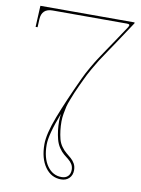

<svg xmlns="http://www.w3.org/2000/svg" viewBox="-93 -773 716 978"><g transform="rotate(10 265.0 -283.5)"><path d="M233.9 -186Q189.5 -71.3 189.5 -19.5Q189.5 49.8 218 90.1Q246.6 130.4 292 130.4Q313.5 130.4 325.4 118.4Q337.4 106.4 337.4 85Q337.4 68.8 329.8 56.6Q322.3 44.4 310.3 34.9Q298.3 25.4 285.6 14.9Q272.9 4.4 260.7 -13.7Q248.5 -31.7 242.2 -55.7Q231 -99.1 231 -148.9Q231 -165.5 233.9 -186ZM35.2 -710H522.5V-705.1L449.7 -595.2Q444.8 -587.9 416.3 -545.7Q387.7 -503.4 377.2 -487.1Q366.7 -470.7 347.7 -437.5Q328.6 -404.3 315.4 -375Q314.5 -373.5 300 -342.3Q285.6 -311 282.5 -303.2Q279.3 -295.4 268.6 -268.3Q257.8 -241.2 254.4 -226.8Q251 -212.4 247.1 -190.2Q243.2 -168 243.2 -148.9Q243.2 -101.1 253.9 -58.6Q259.3 -38.1 271.2 -21.5Q283.2 -4.9 296.1 5.6Q309.1 16.1 321.3 26.6Q333.5 37.1 341.6 51.5Q349.6 65.9 349.6 85Q349.6 110.8 333.7 126.7Q317.9 142.6 292 142.6Q240.7 142.6 209.2 98.1Q177.7 53.7 177.7 -19.5Q177.7 -73.2 213.1 -165.3Q248.5 -257.3 305.7 -379.9Q319.3 -409.7 338.4 -442.6Q357.4 -475.6 369.4 -493.9Q381.3 -512.2 407.7 -551.3Q434.1 -590.3 441.4 -601.1L494.1 -680.2Q500 -689.5 497.8 -693.4Q495.6 -697.3 484.9 -697.3H100.6Q44.9 -697.3 42 -642.1L40 -600.1H29.8Z"/></g></svg>

Font: ZnikomitNo24
Style: Thin
Weight: 300
Designer: gluk
Foundry: gluk
Version: Version 0.55